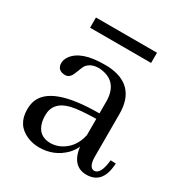

<svg xmlns="http://www.w3.org/2000/svg" viewBox="-142 -682 756 798"><g transform="rotate(30 235.5 -283.0)"><path d="M381.8 9.8Q457 9.8 464.8 -81.1Q465.8 -86.9 465.8 -91.8L440.4 -92.8Q433.6 -21.5 402.3 -20.5Q377 -22.5 376 -71.3V-277.3Q376 -417 236.3 -424.8Q227.5 -424.8 218.8 -424.8Q109.4 -424.8 72.3 -374Q60.5 -357.4 60.5 -340.8Q60.5 -310.5 88.9 -305.7Q93.8 -304.7 98.6 -304.7Q121.1 -304.7 131.8 -333Q145.5 -369.1 150.4 -376Q168.9 -400.4 208 -400.4Q299.8 -394.5 302.7 -299.8V-238.3Q73.2 -238.3 40 -142.6Q34.2 -124 34.2 -102.5Q34.2 -28.3 99.6 -1Q126 9.8 155.3 9.8Q226.6 9.8 275.4 -39.1Q293 -57.6 301.8 -78.1Q313.5 8.8 381.8 9.8ZM187.5 -29.3Q127.9 -29.3 114.3 -88.9Q111.3 -102.5 111.3 -119.1Q111.3 -184.6 186.5 -202.1Q226.6 -210.9 302.7 -211.9V-133.8Q288.1 -66.4 231.4 -39.1Q209 -29.3 187.5 -29.3ZM90.8 -527.3H383.8V-576.2H90.8Z"/></g></svg>

Font: Abhaya Libre
Style: Regular
Weight: 400
Designer: Pushpananda Ekanayake, Sol Matas, Pathum Egodawatta
Foundry: Mooniak
Version: Version 1.050 ; ttfautohint (v1.6)